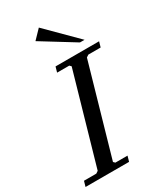

<svg xmlns="http://www.w3.org/2000/svg" viewBox="-248 -978 907 1063"><g transform="rotate(-30 205.0 -447.0)"><path d="M344.2 -708.5 134.3 -837.9 188 -893.6 373.5 -708.5ZM171.4 -43.9 181.2 -34.2H258.8L249 0H-29.3L-19.5 -34.2H59.1L73.7 -43.9L238.3 -617.2L228.5 -627H150.9L160.6 -661.1H439L429.2 -627H350.6L335.9 -617.2Z"/></g></svg>

Font: Happy Times at the IKOB Italic
Style: Regular
Weight: 400
Designer: Lucas Le Bihan
Foundry: Lucas Le Bihan
Version: Version 1.000;PS 1.0;hotconv 1.0.88;makeotf.lib2.5.647800